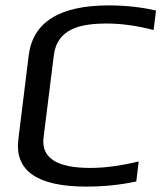

<svg xmlns="http://www.w3.org/2000/svg" viewBox="-20 -680 597 710"><path d="M375 -593C429 -593 486 -585 548 -569L557 -641C501 -654 442 -660 382 -660C200 -660 101 -598 86 -474L48 -166C33 -49 117 10 299 10C363 10 424 4 484 -9L493 -83C427 -67 367 -59 314 -59C190 -59 132 -96 141 -171L179 -475C191 -574 277 -593 375 -593Z"/></svg>

Font: Gamestation Display
Style: Italic
Weight: 400
Designer: Jonas Hecksher
Foundry: Jonas Hecksher, Playtypeª, e-types AS
Version: Version 1.003